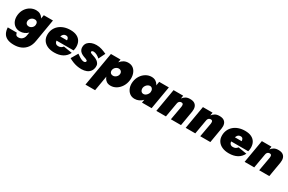

<svg xmlns="http://www.w3.org/2000/svg" viewBox="146 -1780 4994 3324"><g transform="rotate(30 2642.5 -118.0)"><path d="M3 34Q6 100 31 147Q56 194 108.5 219Q161 244 244 244Q324 244 387 215.5Q450 187 491 130.5Q532 74 545 -10L621 -460H438L360 -11Q356 19 341 43Q326 67 302.5 80.5Q279 94 248 94Q228 94 214.5 88Q201 82 194 69Q187 56 184 35ZM42 -241Q34 -174 54 -122Q74 -70 116.5 -40Q159 -10 217 -10Q262 -10 301.5 -27Q341 -44 371 -75.5Q401 -107 421 -149Q441 -191 447 -240Q453 -288 445.5 -329.5Q438 -371 417 -402.5Q396 -434 362.5 -452Q329 -470 283 -470Q225 -470 173 -441.5Q121 -413 86 -361.5Q51 -310 42 -241ZM243 -239Q247 -262 260.5 -280.5Q274 -299 295 -309.5Q316 -320 341 -320Q356 -320 368.5 -314.5Q381 -309 389 -298.5Q397 -288 400 -273.5Q403 -259 401 -241Q398 -223 389 -208Q380 -193 366 -182Q352 -171 336.5 -165.5Q321 -160 305 -161Q283 -162 268 -172Q253 -182 246.5 -199.5Q240 -217 243 -239Z M914 10Q1010 10 1078 -26.5Q1146 -63 1183 -137L1011 -165Q995 -143 973 -131.5Q951 -120 919 -120Q892 -120 874.5 -133.5Q857 -147 851 -172Q845 -197 853 -230Q861 -262 869 -284.5Q877 -307 888 -321.5Q899 -336 914 -343Q929 -350 949 -350Q969 -350 981 -341Q993 -332 998.5 -315Q1004 -298 1004 -274Q1004 -267 1000 -257Q996 -247 990 -238L1028 -284H752V-190H1189Q1194 -208 1197 -227.5Q1200 -247 1200 -264Q1200 -327 1174.5 -373Q1149 -419 1097.5 -444.5Q1046 -470 969 -470Q899 -470 842 -450Q785 -430 744 -394Q703 -358 681 -308.5Q659 -259 659 -200Q659 -135 690.5 -88Q722 -41 779 -15.5Q836 10 914 10Z M1290 -183 1211 -48Q1251 -26 1292 -9.5Q1333 7 1376.5 15.5Q1420 24 1468 24Q1522 23 1564.5 6.5Q1607 -10 1633.5 -44Q1660 -78 1666 -130Q1670 -169 1656 -195.5Q1642 -222 1616.5 -240.5Q1591 -259 1559 -271Q1535 -280 1511.5 -287Q1488 -294 1474 -302.5Q1460 -311 1463 -326Q1465 -335 1476 -340.5Q1487 -346 1501 -346Q1533 -346 1568 -327.5Q1603 -309 1631 -283L1695 -414Q1646 -437 1596 -453.5Q1546 -470 1488 -470Q1438 -470 1395 -454.5Q1352 -439 1324.5 -409.5Q1297 -380 1291 -335Q1286 -295 1299.5 -265.5Q1313 -236 1339 -217Q1365 -198 1398 -186Q1425 -177 1443 -170Q1461 -163 1470 -155.5Q1479 -148 1477 -135Q1476 -125 1466 -118Q1456 -111 1444 -110Q1426 -108 1402.5 -116Q1379 -124 1351 -141Q1323 -158 1290 -183Z M1856 220 1972 -460H1780L1663 220ZM2292 -230Q2300 -299 2281.5 -356Q2263 -413 2222 -446.5Q2181 -480 2120 -480Q2072 -480 2033.5 -459.5Q1995 -439 1966.5 -404Q1938 -369 1920.5 -324.5Q1903 -280 1896 -230Q1890 -183 1894.5 -138.5Q1899 -94 1916 -58.5Q1933 -23 1965.5 -1.5Q1998 20 2047 20Q2107 20 2159.5 -12.5Q2212 -45 2247.5 -101.5Q2283 -158 2292 -230ZM2090 -231Q2087 -209 2072 -190Q2057 -171 2036.5 -160.5Q2016 -150 1993 -151Q1978 -152 1965.5 -157.5Q1953 -163 1945 -173.5Q1937 -184 1933.5 -198Q1930 -212 1933 -229Q1936 -247 1945 -262Q1954 -277 1967.5 -288Q1981 -299 1997 -305Q2013 -311 2029 -310Q2051 -309 2065.5 -298.5Q2080 -288 2087 -270.5Q2094 -253 2090 -231Z M2745 -460 2666 0H2859L2938 -460ZM2347 -231Q2339 -165 2358.5 -110.5Q2378 -56 2419.5 -23.5Q2461 9 2520 9Q2566 9 2605.5 -9.5Q2645 -28 2675.5 -61Q2706 -94 2726 -137.5Q2746 -181 2752 -230Q2758 -277 2751 -320.5Q2744 -364 2723.5 -397.5Q2703 -431 2670 -450.5Q2637 -470 2590 -470Q2531 -470 2478.5 -439Q2426 -408 2391 -354Q2356 -300 2347 -231ZM2549 -230Q2553 -253 2567.5 -274Q2582 -295 2603.5 -308Q2625 -321 2648 -320Q2664 -319 2675.5 -311.5Q2687 -304 2695 -291.5Q2703 -279 2705.5 -263.5Q2708 -248 2706 -231Q2703 -213 2693.5 -196.5Q2684 -180 2670.5 -167Q2657 -154 2641 -147Q2625 -140 2608 -141Q2586 -142 2571.5 -155Q2557 -168 2551.5 -188.5Q2546 -209 2549 -230Z M3294 -280 3244 0H3446L3497 -300Q3505 -351 3493.5 -389.5Q3482 -428 3448.5 -450Q3415 -472 3356 -471Q3307 -471 3272.5 -451Q3238 -431 3215 -399L3224 -460H3032L2953 0H3145L3194 -281Q3197 -302 3205 -316Q3213 -330 3226.5 -337.5Q3240 -345 3257 -345Q3278 -345 3286 -335Q3294 -325 3295 -310.5Q3296 -296 3294 -280Z M3881 -280 3831 0H4033L4084 -300Q4092 -351 4080.5 -389.5Q4069 -428 4035.5 -450Q4002 -472 3943 -471Q3894 -471 3859.5 -451Q3825 -431 3802 -399L3811 -460H3619L3540 0H3732L3781 -281Q3784 -302 3792 -316Q3800 -330 3813.5 -337.5Q3827 -345 3844 -345Q3865 -345 3873 -335Q3881 -325 3882 -310.5Q3883 -296 3881 -280Z M4405 10Q4501 10 4569 -26.5Q4637 -63 4674 -137L4502 -165Q4486 -143 4464 -131.5Q4442 -120 4410 -120Q4383 -120 4365.5 -133.5Q4348 -147 4342 -172Q4336 -197 4344 -230Q4352 -262 4360 -284.5Q4368 -307 4379 -321.5Q4390 -336 4405 -343Q4420 -350 4440 -350Q4460 -350 4472 -341Q4484 -332 4489.5 -315Q4495 -298 4495 -274Q4495 -267 4491 -257Q4487 -247 4481 -238L4519 -284H4243V-190H4680Q4685 -208 4688 -227.5Q4691 -247 4691 -264Q4691 -327 4665.5 -373Q4640 -419 4588.5 -444.5Q4537 -470 4460 -470Q4390 -470 4333 -450Q4276 -430 4235 -394Q4194 -358 4172 -308.5Q4150 -259 4150 -200Q4150 -135 4181.5 -88Q4213 -41 4270 -15.5Q4327 10 4405 10Z M5059 -280 5009 0H5211L5262 -300Q5270 -351 5258.5 -389.5Q5247 -428 5213.5 -450Q5180 -472 5121 -471Q5072 -471 5037.5 -451Q5003 -431 4980 -399L4989 -460H4797L4718 0H4910L4959 -281Q4962 -302 4970 -316Q4978 -330 4991.5 -337.5Q5005 -345 5022 -345Q5043 -345 5051 -335Q5059 -325 5060 -310.5Q5061 -296 5059 -280Z"/></g></svg>

Font: Jost Black
Style: Italic
Weight: 900
Italic angle: -5°
Version: Version 3.710